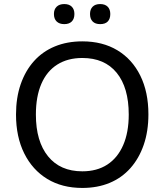

<svg xmlns="http://www.w3.org/2000/svg" viewBox="-20 -918 811 947"><path d="M386 9Q286 9 213 -35.5Q140 -80 99.5 -161.5Q59 -243 59 -353Q59 -436 82 -502.5Q105 -569 147.5 -616.5Q190 -664 250.5 -689Q311 -714 386 -714Q486 -714 559 -670Q632 -626 672 -545Q712 -464 712 -354Q712 -271 689 -204Q666 -137 623.5 -89Q581 -41 521 -16Q461 9 386 9ZM386 -73Q458 -73 509 -106Q560 -139 587.5 -202Q615 -265 615 -353Q615 -486 555.5 -559Q496 -632 386 -632Q314 -632 262.5 -599.5Q211 -567 184 -504.5Q157 -442 157 -353Q157 -221 217 -147Q277 -73 386 -73ZM474 -799Q450 -799 437 -812Q424 -825 424 -849Q424 -872 437 -885Q450 -898 474 -898Q498 -898 511 -885Q524 -872 524 -849Q524 -825 511.5 -812Q499 -799 474 -799ZM297 -799Q273 -799 259.5 -812Q246 -825 246 -849Q246 -872 259.5 -885Q273 -898 297 -898Q321 -898 334 -885Q347 -872 347 -849Q347 -825 334 -812Q321 -799 297 -799Z"/></svg>

Font: Nunito Medium
Style: Regular
Weight: 500
Designer: Vernon Adams
Foundry: Vernon Adams
Version: Version 3.601